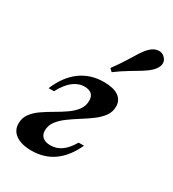

<svg xmlns="http://www.w3.org/2000/svg" viewBox="-169 -773 795 881"><g transform="rotate(30 228.5 -333.0)"><path d="M133.9 11.3Q80.6 11.3 50.8 -9.7Q21 -30.6 21 -67.7Q21 -97.6 37.5 -119.8Q54 -141.9 80.2 -160.1Q106.5 -178.2 135.5 -194.8Q164.5 -211.3 190.7 -229.4Q216.9 -247.6 233.5 -269.4Q250 -291.1 250 -319.4Q250 -342.7 237.1 -354Q224.2 -365.3 200 -365.3Q167.7 -365.3 139.9 -343.5Q112.1 -321.8 87.9 -276.6H59.7Q91.1 -351.6 143.5 -389.9Q196 -428.2 266.9 -428.2Q316.9 -428.2 343.5 -410.1Q370.2 -391.9 370.2 -357.3Q370.2 -329 353.6 -306.5Q337.1 -283.9 310.9 -264.5Q284.7 -245.2 255.6 -227Q226.6 -208.9 200.8 -189.9Q175 -171 158.5 -149.2Q141.9 -127.4 141.9 -100Q141.9 -77.4 156.5 -65.3Q171 -53.2 197.6 -53.2Q229.8 -53.2 255.6 -71.8Q281.5 -90.3 304 -129H332.3Q300.8 -59.7 251.2 -24.2Q201.6 11.3 133.9 11.3ZM273.4 -484.7 258.9 -498.4Q287.9 -537.9 306.5 -568.1Q325 -598.4 339.1 -620.6Q353.2 -642.7 368.5 -657.3Q386.3 -675 408.1 -677.8Q429.8 -680.6 445.2 -664.5Q459.7 -649.2 456.5 -630.2Q453.2 -611.3 433.1 -591.1Q417.7 -576.6 395.2 -562.5Q372.6 -548.4 342.3 -530.6Q312.1 -512.9 273.4 -484.7Z"/></g></svg>

Font: Playfair 5pt SemiExpanded Light
Style: Bold Italic
Weight: 700
Italic angle: -15.6°
Version: Version 2.001;gftools[0.9.30]